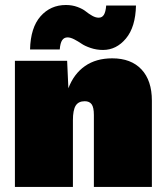

<svg xmlns="http://www.w3.org/2000/svg" viewBox="-20 -741 660 761"><path d="M519 -719.2Q517.1 -633.8 479.2 -588.4Q441.4 -543 388.2 -543Q362.8 -543 339.6 -550.8Q316.4 -558.6 303 -567.9Q289.6 -577.1 274.4 -585Q259.3 -592.8 248 -592.8Q233.9 -592.8 226.3 -581.5Q218.8 -570.3 216.8 -544.9H99.1Q101.1 -631.3 140.6 -676.3Q180.2 -721.2 241.2 -721.2Q266.1 -721.2 287.1 -713.4Q308.1 -705.6 319.8 -696Q331.5 -686.5 345.2 -678.7Q358.9 -670.9 371.1 -670.9Q384.8 -670.9 391.8 -682.4Q398.9 -693.8 400.9 -719.2ZM39.1 0V-500H246.1L251 -391.1Q272.9 -448.7 316.9 -479.2Q360.8 -509.8 424.8 -509.8Q499.5 -509.8 540.8 -465.8Q582 -421.9 582 -341.8V0H352.1V-285.2Q352.1 -315.4 343.3 -327.6Q334.5 -339.8 315.9 -339.8Q291 -339.8 280 -322.3Q269 -304.7 269 -264.2V0Z"/></svg>

Font: Work Sans Black
Style: Regular
Weight: 900
Designer: Wei Huang
Foundry: Wei Huang
Version: Version 2.012